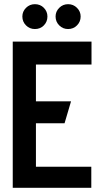

<svg xmlns="http://www.w3.org/2000/svg" viewBox="-20 -899 493 919"><path d="M147 -879Q122 -879 104.5 -861.5Q87 -844 87 -820Q87 -795 104.5 -777.5Q122 -760 147 -760Q173 -760 190 -777.5Q207 -795 207 -820Q207 -844 190 -861.5Q173 -879 147 -879ZM306 -879Q281 -879 263.5 -861.5Q246 -844 246 -820Q246 -795 263.5 -777.5Q281 -760 306 -760Q331 -760 348.5 -777.5Q366 -795 366 -820Q366 -844 348.5 -861.5Q331 -879 306 -879ZM41 0H417V-101H152V-309H289L320 -414H152V-590H418V-700H41Z"/></svg>

Font: Advent Pro Expanded
Style: Bold
Weight: 700
Width: 7
Designer: VivaRado, Andreas Kalpakidis
Foundry: VivaRado, Andreas Kalpakidis
Version: Version 3.000